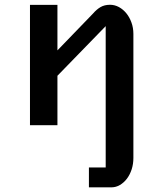

<svg xmlns="http://www.w3.org/2000/svg" viewBox="-20 -532 643 816"><path d="M107.4 -511.2H224.1V-317.9L375 -474.1Q390.6 -492.2 407.5 -502Q424.3 -511.7 447.8 -511.7Q467.3 -511.7 485.4 -502Q503.4 -492.2 517.1 -475.3Q530.8 -458.5 538.8 -436Q546.9 -413.6 546.9 -387.7V139.2Q546.9 165 539.6 187.7Q532.2 210.4 519.5 227.3Q506.8 244.1 489.7 254.2Q472.7 264.2 453.6 264.2H357.9V179.7H429.2V-420.9L224.1 -210V0H107.4Z"/></svg>

Font: Atomic Age
Style: Regular
Weight: 400
Designer: James Grieshaber
Foundry: James Grieshaber
Version: Version 1.008; ttfautohint (v1.4.1) -l 6 -r 46 -G 0 -x 0 -H 